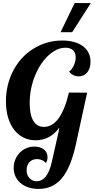

<svg xmlns="http://www.w3.org/2000/svg" viewBox="-20 -1020 618 1247"><path d="M464.8 -1000H569.8L448.7 -811H373.5ZM113.8 169.4Q92.3 151.4 80.6 126Q68.8 100.6 68.8 70.8Q68.8 42 79.1 16.8Q89.4 -8.3 107.9 -27.8Q126 -46.9 150.9 -57.4Q175.8 -67.9 203.6 -67.9Q242.2 -67.9 265.4 -49.3Q288.6 -30.8 288.6 1Q288.6 24.9 277.8 39.1Q268.6 26.9 253.2 20Q237.8 13.2 220.7 13.2Q189.9 13.2 171.9 32.7Q152.8 52.7 152.8 85Q152.8 116.7 171.4 136.7Q189.5 157.2 217.8 157.2Q252.4 157.2 277.3 126.2Q302.2 95.2 315.9 34.2L365.7 -187H361.8Q334 -148.9 295.7 -128.9Q257.3 -108.9 211.9 -108.9Q168 -108.9 132.3 -126.7Q96.7 -144.5 71.3 -177.7Q45.9 -210.9 32.2 -257.8Q18.6 -304.7 18.6 -361.8Q18.6 -417 31 -468Q43.5 -519 67.4 -563.5Q115.2 -653.3 197.8 -704.1Q282.7 -756.8 383.8 -756.8Q425.8 -756.8 460.2 -747.3Q494.6 -737.8 518.6 -720.2Q542.5 -702.1 555.2 -676.5Q567.9 -650.9 567.9 -619.1Q567.9 -576.7 546.9 -550.3Q536.6 -537.6 522.2 -530.8Q507.8 -523.9 491.7 -523.9Q473.1 -523.9 456.5 -532Q439.9 -540 428.7 -555.2Q446.3 -566.9 459 -593.8Q471.7 -620.6 471.7 -647Q471.7 -677.2 454.3 -693.6Q437 -710 404.8 -710Q375.5 -710 346.9 -696.3Q318.4 -682.6 292 -657.7Q266.1 -633.3 244.1 -599.4Q222.2 -565.4 206.5 -525.9Q172.9 -442.4 172.9 -350.1Q172.9 -274.4 196.5 -235.1Q220.2 -195.8 265.6 -195.8Q320.3 -195.8 361.1 -252.2Q401.9 -308.6 427.7 -418.9L545.9 -418L472.7 -82Q440.4 66.4 382.3 137.2Q324.2 207 231 207Q194.8 207 165 197.3Q135.3 187.5 113.8 169.4Z"/></svg>

Font: Pattaya
Style: Regular
Weight: 400
Designer: Pablo Impallari / Thai characters Designed by Thanarat Vachiruckul and Suppakit Chalermlarp
Foundry: Pablo Impallari
Version: Version 2.001